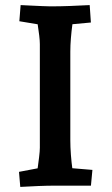

<svg xmlns="http://www.w3.org/2000/svg" viewBox="-20 -730 439 755"><path d="M59.7 5 54.7 -54.2 175.7 -77.2 121.5 -26.1Q124.1 -39.5 127.4 -63.3Q130.7 -87 133.7 -111.4Q136.7 -135.8 136.7 -149V-556.6Q136.7 -569.5 134.2 -590.7Q131.7 -611.9 128.2 -634.2Q124.7 -656.5 121.5 -671L175.7 -626.6L56.1 -646.5L61.1 -710Q79.5 -709 102.1 -708Q124.8 -707 146 -706Q167.1 -705 178.6 -705Q217.1 -705 255.7 -706.5Q294.3 -708 332.7 -710L337.4 -641.5L216.7 -630.3L270 -672.3Q267.7 -656.6 264.4 -632Q261.1 -607.5 258.8 -579.7Q256.5 -552 256.5 -526.6V-179Q256.5 -151.7 258.8 -121.4Q261.1 -91.1 264.7 -65.4Q268.4 -39.7 270.4 -26.1L216.7 -72.5L343.4 -61.9L337.6 0H201.4Q165.8 0 130.7 1.5Q95.6 3 59.7 5Z"/></svg>

Font: Andada Pro
Style: Regular
Weight: 400
Designer: Carolina Giovagnoli
Foundry: Huerta Tipografica
Version: Version 3.003